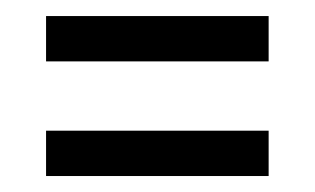

<svg xmlns="http://www.w3.org/2000/svg" viewBox="-20 -476 390 238"><path d="M37.1 -456.1H313V-399.9H37.1ZM37.1 -314H313V-257.8H37.1Z"/></svg>

Font: Bebas Neue Regular
Style: Regular
Weight: 400
Designer: Ryoichi Tsunekawa
Foundry: Ryoichi Tsunekawa
Version: Version 001.003